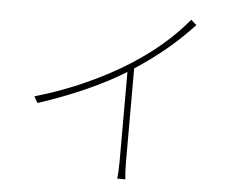

<svg xmlns="http://www.w3.org/2000/svg" viewBox="-53 -820 1107 901"><g transform="rotate(5 500.0 -369.5)"><path d="M110 -334 127 -304C282 -354 430 -420 535 -486V-65C535 -34 533 3 531 17H569C567 3 565 -34 565 -65V-505C675 -577 761 -650 838 -733L812 -756C739 -668 653 -595 546 -527C436 -457 277 -381 110 -334Z"/></g></svg>

Font: Harano Aji Gothic CN ExtraLight
Style: Regular
Weight: 250
Foundry: Masamichi Hosoda
Version: HaranoAjiGothicCN-ExtraLight version 20230610;ttx 4.39.4